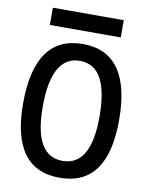

<svg xmlns="http://www.w3.org/2000/svg" viewBox="-95 -930 775 1008"><g transform="rotate(10 293.0 -426.5)"><path d="M293 9.8C462.9 9.8 548.8 -106.4 548.8 -341.8C548.8 -583 462.9 -703.1 293 -703.1C123 -703.1 37.1 -583 37.1 -341.8C37.1 -106.4 123 9.8 293 9.8ZM293 -80.1C192.4 -80.1 141.6 -167 141.6 -341.8C141.6 -523.4 192.4 -613.3 293 -613.3C393.6 -613.3 444.3 -523.4 444.3 -341.8C444.3 -167 393.6 -80.1 293 -80.1ZM104 -771.5H481.9V-863.3H104Z"/></g></svg>

Font: Cascadia Mono NF
Style: Regular
Weight: 400
Monospace: yes
Designer: Aaron Bell
Foundry: Saja Typeworks
Version: Version 2404.023